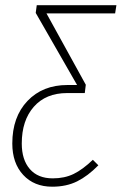

<svg xmlns="http://www.w3.org/2000/svg" viewBox="-20 -702 464 732"><path d="M423.8 -682.1 418.9 -650.9H157.2L307.1 -378.9L303.2 -347.2H235.8Q154.8 -347.2 108.9 -294.9Q63 -242.7 63 -154.8Q63 -92.8 93.8 -57.4Q124.5 -22 181.2 -22Q226.1 -22 260.7 -38.8Q295.4 -55.7 334 -92.8L355 -71.8Q314.9 -30.8 273.9 -10.5Q232.9 9.8 179.2 9.8Q109.9 9.8 68.4 -35.2Q26.9 -80.1 26.9 -154.8Q26.9 -256.3 84.7 -317.1Q142.6 -377.9 236.8 -377.9H273.9L116.2 -652.8L120.1 -682.1Z"/></svg>

Font: Fira Sans Compressed UltraLight
Style: Italic
Weight: 200
Width: 3
Italic angle: -8°
Designer: Carrois Corporate & Edenspiekermann AG
Foundry: Carrois Corporate GbR & Edenspiekermann AG
Version: Version 4.203;PS 004.203;hotconv 1.0.88;makeotf.lib2.5.64775